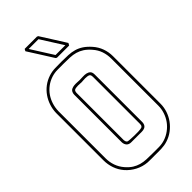

<svg xmlns="http://www.w3.org/2000/svg" viewBox="-334 -1193 1286 1286"><g transform="rotate(-45 308.5 -550.5)"><path d="M39.1 -658.7Q40 -693.4 50.8 -725.8Q61.5 -758.3 80.6 -785.6Q99.6 -813 126.7 -833.5Q153.8 -854 188 -865.2Q217.3 -874.5 246.8 -875.2Q276.4 -876 306.6 -876Q341.8 -876 371.3 -874.5Q400.9 -873 427 -865.5Q453.1 -857.9 477.1 -842Q501 -826.2 525.9 -797.9Q551.8 -768.6 564.7 -732.7Q577.6 -696.8 577.6 -657.2V-208.5Q577.6 -173.3 566.7 -140.6Q555.7 -107.9 535.6 -80.3Q515.6 -52.7 487.8 -32Q460 -11.2 426.3 -0.5Q411.6 4.4 397 6.6Q382.3 8.8 367.2 9.5Q352.1 10.3 336.9 10Q321.8 9.8 306.6 9.8Q289.6 9.8 272.7 10Q255.9 10.3 238.8 9.3Q195.8 5.9 157.5 -13.9Q119.1 -33.7 90.8 -65.9Q64.5 -96.7 51.8 -133.5Q39.1 -170.4 39.1 -210ZM58.6 -208.5Q58.6 -172.9 70.3 -139.6Q82 -106.4 105.5 -79.1Q127.9 -53.2 150.1 -39.3Q172.4 -25.4 196.5 -18.8Q220.7 -12.2 247.8 -11Q274.9 -9.8 306.6 -9.8Q335.4 -9.8 363.8 -9.8Q392.1 -9.8 419.9 -18.6Q450.7 -28.8 476.3 -47.9Q502 -66.9 520 -92Q538.1 -117.2 548.1 -147.5Q558.1 -177.7 558.1 -210Q559.1 -432.6 558.1 -654.8Q558.1 -691.4 546.9 -724.4Q535.6 -757.3 511.2 -784.7Q488.3 -811.5 465.8 -825.9Q443.4 -840.3 419.2 -847.2Q395 -854 367.4 -855.2Q339.8 -856.4 306.6 -856.4Q277.8 -856.4 250 -856.2Q222.2 -856 194.3 -847.2Q163.1 -836.9 138.2 -818.1Q113.3 -799.3 95.9 -774.2Q78.6 -749 69.1 -719.2Q59.6 -689.5 58.6 -657.2ZM211.4 -658.7Q211.4 -669.9 215.8 -679.7Q221.2 -691.9 232.4 -697Q243.7 -702.1 256.8 -703.4Q270 -704.6 283 -703.6Q295.9 -702.6 305.7 -702.6Q320.3 -702.6 337.6 -703.6Q355 -704.6 369.9 -701.4Q384.8 -698.2 394.5 -688.5Q404.3 -678.7 404.3 -657.2V-208.5Q404.3 -203.1 403.6 -197.8Q402.8 -192.4 400.4 -187Q395 -174.3 383.3 -168.9Q371.6 -163.6 357.9 -163.6H255.9Q235.4 -163.6 224.1 -175.3Q212.9 -187 211.4 -207ZM231 -208.5Q231.9 -196.3 237.5 -189.7Q243.2 -183.1 255.9 -183.1Q256.8 -183.1 270.5 -182.1Q284.2 -181.2 302.7 -180.7Q321.3 -180.2 340.8 -180.9Q360.4 -181.6 373 -185.1L378.9 -189.5Q382.8 -193.8 383.8 -199.2Q384.8 -204.6 384.8 -210Q385.3 -432.6 384.8 -655.3Q384.8 -662.1 383.5 -667Q382.3 -671.9 378.4 -677.2Q371.6 -682.1 361.3 -683.6Q351.1 -685.1 340.6 -685.1Q330.1 -685.1 320.6 -684.1Q311 -683.1 305.7 -683.1Q301.8 -683.1 293 -683.8Q284.2 -684.6 273.7 -684.6Q263.2 -684.6 253.2 -683.1Q243.2 -681.6 237.3 -677.2Q231 -668 231 -657.2ZM193.8 -1110.8H309.6Q312 -1109.9 314 -1108.9Q315.9 -1107.9 318.4 -1106.9Q346.2 -1063 373.8 -1019.5Q401.4 -976.1 429.2 -931.6Q426.8 -927.7 424.8 -923.8Q422.9 -919.9 420.4 -916H304.7Q301.3 -918.5 296.9 -920.9Q269 -965.3 241.5 -1008.8Q213.9 -1052.2 186 -1096.2ZM212.4 -1091.3 311 -935.5H403.8Q378.9 -974.6 354.5 -1013.4Q330.1 -1052.2 305.2 -1091.3Z"/></g></svg>

Font: Preussische VI 9 Linie
Style: Regular
Weight: 400
Designer: Peter Wiegel
Foundry: Peter Wiegel
Version: Version 1.000 2009 initial release